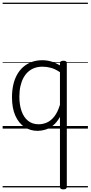

<svg xmlns="http://www.w3.org/2000/svg" viewBox="-20 -976 687 1457"><path d="M265 17Q210 17 166 -12Q122 -41 96.5 -98Q71 -155 71 -238Q71 -288 80.5 -331Q90 -374 109 -408.5Q128 -443 156 -467.5Q184 -492 220.5 -505.5Q257 -519 301 -519Q336 -519 368.5 -509.5Q401 -500 435 -480V-496Q435 -506 441.5 -510.5Q448 -515 461 -515Q475 -515 481 -510.5Q487 -506 487 -496V442Q487 452 480.5 456.5Q474 461 460 461Q447 461 441 456.5Q435 452 435 442V-89Q411 -46 381.5 -23Q352 0 322 8.5Q292 17 265 17ZM127 -242Q127 -180 143.5 -133Q160 -86 192.5 -59.5Q225 -33 274 -33Q306 -33 336.5 -46.5Q367 -60 392.5 -92.5Q418 -125 435 -181V-428Q400 -452 367.5 -461Q335 -470 302 -470Q270 -470 243 -460.5Q216 -451 194.5 -432Q173 -413 158 -385.5Q143 -358 135 -322Q127 -286 127 -242ZM0 436H647V446H0ZM0 -20H647V0H0ZM0 -505H647V-500H0ZM0 -956H647V-946H0Z"/></svg>

Font: Playwrite HU Guides
Style: Regular
Weight: 400
Designer: Veronika Burian, José Scaglione
Foundry: TypeTogether
Version: Version 1.003